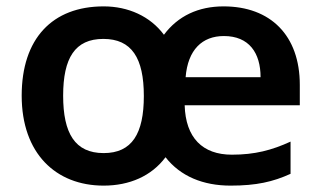

<svg xmlns="http://www.w3.org/2000/svg" viewBox="-20 -572 1006 602"><path d="M681 -552C602 -552 538 -522 494 -463C451 -521 382 -552 305 -552C144 -552 48 -451 48 -272C48 -91 155 10 305 10C386 10 455 -20 499 -79C546 -19 617 10 703 10C784 10 836 -2 891 -27V-128C832 -101 779 -87 707 -87C615 -87 562 -140 559 -242H920V-306C920 -461 828 -552 681 -552ZM682 -459C761 -459 797 -406 797 -330H562C569 -416 614 -459 682 -459ZM304 -450C393 -450 431 -390 431 -271C431 -153 394 -92 305 -92C215 -92 178 -154 178 -272C178 -390 215 -450 304 -450Z"/></svg>

Font: Noto Sans Bengali UI SemiBold
Style: Regular
Weight: 600
Designer: Jelle Bosma - Monotype Design Team
Foundry: Monotype Imaging Inc.
Version: Version 2.003